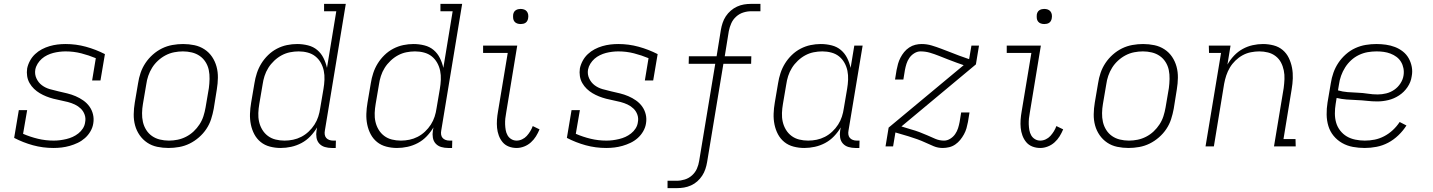

<svg xmlns="http://www.w3.org/2000/svg" viewBox="-20 -755 7390 990"><path d="M256 8Q201 8 150 -6Q99 -20 53 -44L77 -187H120L99 -65Q136 -49 175.5 -39.5Q215 -30 257 -30Q273 -30 289 -32Q305 -34 322 -38Q339 -42 354.5 -49Q370 -56 384 -67Q398 -78 407.5 -93Q417 -108 419 -125Q423 -145 416.5 -163.5Q410 -182 396.5 -195Q383 -208 366 -216Q349 -224 330 -229Q311 -234 292.5 -237.5Q274 -241 255 -246Q236 -251 218.5 -258Q201 -265 185 -274.5Q169 -284 155.5 -297Q142 -310 132.5 -326.5Q123 -343 120 -362.5Q117 -382 120 -402Q124 -422 134.5 -441.5Q145 -461 161 -476Q177 -491 196 -501Q215 -511 235.5 -517Q256 -523 276.5 -525.5Q297 -528 318 -528Q372 -528 423 -514Q474 -500 521 -476L498 -340H455L474 -455Q438 -470 399 -480Q360 -490 318 -490Q303 -490 286.5 -488Q270 -486 254.5 -482Q239 -478 223.5 -470.5Q208 -463 195.5 -452Q183 -441 174 -426.5Q165 -412 162 -396Q158 -372 168 -350.5Q178 -329 196 -315.5Q214 -302 236.5 -295.5Q259 -289 281.5 -284Q304 -279 326.5 -273.5Q349 -268 370 -259Q391 -250 409.5 -237Q428 -224 441 -206Q454 -188 459.5 -165.5Q465 -143 461 -119Q458 -98 446.5 -78Q435 -58 418 -43Q401 -28 381 -18.5Q361 -9 340 -3Q319 3 298 5.5Q277 8 256 8Z M849 8Q819 8 790.5 2Q762 -4 739 -19.5Q716 -35 700 -58Q684 -81 676.5 -108.5Q669 -136 669.5 -166Q670 -196 675 -226L692 -326Q696 -353 705 -379.5Q714 -406 730 -430Q746 -454 768 -473.5Q790 -493 815.5 -505.5Q841 -518 869 -523Q897 -528 924 -528Q954 -528 982.5 -522Q1011 -516 1034.5 -500.5Q1058 -485 1073.5 -462Q1089 -439 1096.5 -411.5Q1104 -384 1103.5 -354Q1103 -324 1098 -294L1082 -194Q1077 -167 1068.5 -140.5Q1060 -114 1044 -90Q1028 -66 1005.5 -46.5Q983 -27 957.5 -14.5Q932 -2 904 3Q876 8 849 8ZM851 -30Q873 -30 895.5 -34.5Q918 -39 939.5 -50Q961 -61 978.5 -77.5Q996 -94 1009 -114Q1022 -134 1029 -156Q1036 -178 1040 -201L1057 -301Q1060 -324 1060.5 -348Q1061 -372 1056.5 -394Q1052 -416 1040 -435Q1028 -454 1010 -466.5Q992 -479 969.5 -484.5Q947 -490 923 -490Q901 -490 878 -485.5Q855 -481 834 -470Q813 -459 795 -442.5Q777 -426 764.5 -406Q752 -386 744.5 -364Q737 -342 734 -319L717 -219Q713 -196 712.5 -172Q712 -148 717 -126Q722 -104 734 -85Q746 -66 764 -53.5Q782 -41 804.5 -35.5Q827 -30 851 -30Z M1427 8Q1399 8 1372 1Q1345 -6 1324.5 -22.5Q1304 -39 1291.5 -62.5Q1279 -86 1273.5 -113Q1268 -140 1269 -168.5Q1270 -197 1275 -226L1292 -326Q1296 -352 1304.5 -378Q1313 -404 1327.5 -427.5Q1342 -451 1362.5 -471Q1383 -491 1408 -504Q1433 -517 1459.5 -522.5Q1486 -528 1512 -528Q1541 -528 1568.5 -521Q1596 -514 1616 -497Q1636 -480 1648 -456Q1660 -432 1666 -405L1714 -697H1651V-735H1763L1655 -81Q1653 -71 1654.5 -61Q1656 -51 1662 -44Q1668 -37 1677.5 -33.5Q1687 -30 1698 -30H1712L1711 8H1691Q1672 8 1655 3Q1638 -2 1626.5 -14.5Q1615 -27 1612 -45Q1609 -63 1612 -81L1615 -98Q1601 -74 1580.5 -52.5Q1560 -31 1534.5 -17.5Q1509 -4 1481.5 2Q1454 8 1427 8ZM1447 -30Q1469 -30 1491 -34.5Q1513 -39 1533.5 -49.5Q1554 -60 1571.5 -76.5Q1589 -93 1601.5 -112.5Q1614 -132 1621 -153.5Q1628 -175 1631 -197L1648 -297Q1652 -320 1653 -344Q1654 -368 1649.5 -390Q1645 -412 1634 -431.5Q1623 -451 1606 -464.5Q1589 -478 1566.5 -484Q1544 -490 1520 -490Q1498 -490 1475.5 -485.5Q1453 -481 1432.5 -470Q1412 -459 1394 -442Q1376 -425 1363.5 -405Q1351 -385 1344 -363Q1337 -341 1334 -319L1317 -219Q1313 -196 1312 -172.5Q1311 -149 1316 -127Q1321 -105 1332.5 -86Q1344 -67 1361.5 -54Q1379 -41 1401 -35.5Q1423 -30 1447 -30Z M2027 8Q1999 8 1972 1Q1945 -6 1924.5 -22.5Q1904 -39 1891.5 -62.5Q1879 -86 1873.5 -113Q1868 -140 1869 -168.5Q1870 -197 1875 -226L1892 -326Q1896 -352 1904.5 -378Q1913 -404 1927.5 -427.5Q1942 -451 1962.5 -471Q1983 -491 2008 -504Q2033 -517 2059.5 -522.5Q2086 -528 2112 -528Q2141 -528 2168.5 -521Q2196 -514 2216 -497Q2236 -480 2248 -456Q2260 -432 2266 -405L2314 -697H2251V-735H2363L2255 -81Q2253 -71 2254.5 -61Q2256 -51 2262 -44Q2268 -37 2277.5 -33.5Q2287 -30 2298 -30H2312L2311 8H2291Q2272 8 2255 3Q2238 -2 2226.5 -14.5Q2215 -27 2212 -45Q2209 -63 2212 -81L2215 -98Q2201 -74 2180.5 -52.5Q2160 -31 2134.5 -17.5Q2109 -4 2081.5 2Q2054 8 2027 8ZM2047 -30Q2069 -30 2091 -34.5Q2113 -39 2133.5 -49.5Q2154 -60 2171.5 -76.5Q2189 -93 2201.5 -112.5Q2214 -132 2221 -153.5Q2228 -175 2231 -197L2248 -297Q2252 -320 2253 -344Q2254 -368 2249.5 -390Q2245 -412 2234 -431.5Q2223 -451 2206 -464.5Q2189 -478 2166.5 -484Q2144 -490 2120 -490Q2098 -490 2075.5 -485.5Q2053 -481 2032.5 -470Q2012 -459 1994 -442Q1976 -425 1963.5 -405Q1951 -385 1944 -363Q1937 -341 1934 -319L1917 -219Q1913 -196 1912 -172.5Q1911 -149 1916 -127Q1921 -105 1932.5 -86Q1944 -67 1961.5 -54Q1979 -41 2001 -35.5Q2023 -30 2047 -30Z M2644 8Q2622 8 2603 0.5Q2584 -7 2571.5 -22Q2559 -37 2552 -56Q2545 -75 2543 -95.5Q2541 -116 2542.5 -137.5Q2544 -159 2548 -181L2598 -482H2471V-520H2647L2590 -174Q2587 -159 2585.5 -144Q2584 -129 2584.5 -114Q2585 -99 2587.5 -84.5Q2590 -70 2597 -57.5Q2604 -45 2616.5 -37.5Q2629 -30 2644 -30Q2658 -30 2672 -36.5Q2686 -43 2696 -54Q2706 -65 2714 -78Q2722 -91 2727 -105L2762 -88Q2754 -69 2743.5 -52Q2733 -35 2717.5 -21Q2702 -7 2682.5 0.5Q2663 8 2644 8ZM2665 -631Q2655 -631 2646.5 -634Q2638 -637 2632.5 -644Q2627 -651 2626 -660.5Q2625 -670 2626 -680Q2627 -686 2630 -692Q2633 -698 2639 -702Q2645 -706 2651.5 -707.5Q2658 -709 2664 -709Q2674 -709 2682.5 -706Q2691 -703 2696.5 -696Q2702 -689 2703.5 -679.5Q2705 -670 2703 -660Q2702 -654 2699 -648Q2696 -642 2690.5 -638Q2685 -634 2678 -632.5Q2671 -631 2665 -631Z M3106 8Q3051 8 3000 -6Q2949 -20 2903 -44L2927 -187H2970L2949 -65Q2986 -49 3025.5 -39.5Q3065 -30 3107 -30Q3123 -30 3139 -32Q3155 -34 3172 -38Q3189 -42 3204.5 -49Q3220 -56 3234 -67Q3248 -78 3257.5 -93Q3267 -108 3269 -125Q3273 -145 3266.5 -163.5Q3260 -182 3246.5 -195Q3233 -208 3216 -216Q3199 -224 3180 -229Q3161 -234 3142.5 -237.5Q3124 -241 3105 -246Q3086 -251 3068.5 -258Q3051 -265 3035 -274.5Q3019 -284 3005.5 -297Q2992 -310 2982.5 -326.5Q2973 -343 2970 -362.5Q2967 -382 2970 -402Q2974 -422 2984.5 -441.5Q2995 -461 3011 -476Q3027 -491 3046 -501Q3065 -511 3085.5 -517Q3106 -523 3126.5 -525.5Q3147 -528 3168 -528Q3222 -528 3273 -514Q3324 -500 3371 -476L3348 -340H3305L3324 -455Q3288 -470 3249 -480Q3210 -490 3168 -490Q3153 -490 3136.5 -488Q3120 -486 3104.5 -482Q3089 -478 3073.5 -470.5Q3058 -463 3045.5 -452Q3033 -441 3024 -426.5Q3015 -412 3012 -396Q3008 -372 3018 -350.5Q3028 -329 3046 -315.5Q3064 -302 3086.5 -295.5Q3109 -289 3131.5 -284Q3154 -279 3176.5 -273.5Q3199 -268 3220 -259Q3241 -250 3259.5 -237Q3278 -224 3291 -206Q3304 -188 3309.5 -165.5Q3315 -143 3311 -119Q3308 -98 3296.5 -78Q3285 -58 3268 -43Q3251 -28 3231 -18.5Q3211 -9 3190 -3Q3169 3 3148 5.5Q3127 8 3106 8Z M3422 215V177H3470Q3490 177 3511 170.5Q3532 164 3548.5 149Q3565 134 3573.5 114.5Q3582 95 3585 75L3668 -426H3531L3532 -465H3675L3697 -601Q3700 -619 3706 -637Q3712 -655 3722.5 -671Q3733 -687 3748 -700Q3763 -713 3780.5 -721Q3798 -729 3816 -732Q3834 -735 3852 -735H3901V-697H3853Q3833 -697 3812.5 -690.5Q3792 -684 3775.5 -669Q3759 -654 3750.5 -634.5Q3742 -615 3738 -595L3717 -465H3854L3853 -426H3710L3626 81Q3623 99 3617 117Q3611 135 3600.5 151Q3590 167 3575.5 180Q3561 193 3543 201Q3525 209 3507 212Q3489 215 3471 215Z M4127 8Q4099 8 4072 1Q4045 -6 4024.5 -22.5Q4004 -39 3991.5 -62.5Q3979 -86 3973.5 -113Q3968 -140 3969 -168.5Q3970 -197 3975 -226L3992 -326Q3996 -352 4004.5 -378Q4013 -404 4027.5 -427.5Q4042 -451 4062.5 -471Q4083 -491 4108 -504Q4133 -517 4159.5 -522.5Q4186 -528 4212 -528Q4241 -528 4268.5 -521Q4296 -514 4316 -497Q4336 -480 4348 -456Q4360 -432 4366 -405L4385 -520H4428L4355 -81Q4353 -71 4354.5 -61Q4356 -51 4362 -44Q4368 -37 4377.5 -33.5Q4387 -30 4398 -30H4412L4411 8H4391Q4372 8 4355 3Q4338 -2 4326.5 -14.5Q4315 -27 4312 -45Q4309 -63 4312 -81L4315 -98Q4301 -74 4280.5 -52.5Q4260 -31 4234.5 -17.5Q4209 -4 4181.5 2Q4154 8 4127 8ZM4147 -30Q4169 -30 4191 -34.5Q4213 -39 4233.5 -49.5Q4254 -60 4271.5 -76.5Q4289 -93 4301.5 -112.5Q4314 -132 4321 -153.5Q4328 -175 4331 -197L4348 -297Q4352 -320 4353 -344Q4354 -368 4349.5 -390Q4345 -412 4334 -431.5Q4323 -451 4306 -464.5Q4289 -478 4266.5 -484Q4244 -490 4220 -490Q4198 -490 4175.5 -485.5Q4153 -481 4132.5 -470Q4112 -459 4094 -442Q4076 -425 4063.5 -405Q4051 -385 4044 -363Q4037 -341 4034 -319L4017 -219Q4013 -196 4012 -172.5Q4011 -149 4016 -127Q4021 -105 4032.5 -86Q4044 -67 4061.5 -54Q4079 -41 4101 -35.5Q4123 -30 4147 -30Z M4841 8Q4816 8 4794.5 -1Q4773 -10 4752.5 -19.5Q4732 -29 4710 -37Q4688 -45 4665 -52L4597 -72L4585 0H4546L4562 -97L4949 -419L4912 -432Q4890 -440 4867 -449Q4844 -458 4821.5 -467Q4799 -476 4775.5 -483Q4752 -490 4726 -490Q4710 -490 4694.5 -480.5Q4679 -471 4669 -456.5Q4659 -442 4654 -426Q4649 -410 4646 -394L4638 -345H4595L4603 -394Q4606 -410 4610.5 -426Q4615 -442 4623 -457.5Q4631 -473 4642 -486.5Q4653 -500 4668 -510Q4683 -520 4699.5 -524Q4716 -528 4732 -528Q4759 -528 4784 -520.5Q4809 -513 4832.5 -504Q4856 -495 4879.5 -486Q4903 -477 4926 -468L4977 -450L4989 -520H5028L5012 -423L4628 -103L4677 -88Q4699 -82 4720.5 -74Q4742 -66 4762 -57Q4782 -48 4803 -39Q4824 -30 4848 -30Q4864 -30 4879.5 -39.5Q4895 -49 4905 -63.5Q4915 -78 4920 -94Q4925 -110 4928 -126L4936 -175H4979L4971 -126Q4968 -110 4963.5 -94Q4959 -78 4950.5 -62.5Q4942 -47 4931 -33.5Q4920 -20 4905.5 -10Q4891 0 4874 4Q4857 8 4841 8Z M5344 8Q5322 8 5303 0.5Q5284 -7 5271.5 -22Q5259 -37 5252 -56Q5245 -75 5243 -95.5Q5241 -116 5242.5 -137.5Q5244 -159 5248 -181L5298 -482H5171V-520H5347L5290 -174Q5287 -159 5285.5 -144Q5284 -129 5284.5 -114Q5285 -99 5287.5 -84.5Q5290 -70 5297 -57.5Q5304 -45 5316.5 -37.5Q5329 -30 5344 -30Q5358 -30 5372 -36.5Q5386 -43 5396 -54Q5406 -65 5414 -78Q5422 -91 5427 -105L5462 -88Q5454 -69 5443.5 -52Q5433 -35 5417.5 -21Q5402 -7 5382.5 0.5Q5363 8 5344 8ZM5365 -631Q5355 -631 5346.5 -634Q5338 -637 5332.5 -644Q5327 -651 5326 -660.5Q5325 -670 5326 -680Q5327 -686 5330 -692Q5333 -698 5339 -702Q5345 -706 5351.5 -707.5Q5358 -709 5364 -709Q5374 -709 5382.5 -706Q5391 -703 5396.5 -696Q5402 -689 5403.5 -679.5Q5405 -670 5403 -660Q5402 -654 5399 -648Q5396 -642 5390.5 -638Q5385 -634 5378 -632.5Q5371 -631 5365 -631Z M5799 8Q5769 8 5740.5 2Q5712 -4 5689 -19.5Q5666 -35 5650 -58Q5634 -81 5626.5 -108.5Q5619 -136 5619.5 -166Q5620 -196 5625 -226L5642 -326Q5646 -353 5655 -379.5Q5664 -406 5680 -430Q5696 -454 5718 -473.5Q5740 -493 5765.5 -505.5Q5791 -518 5819 -523Q5847 -528 5874 -528Q5904 -528 5932.5 -522Q5961 -516 5984.5 -500.5Q6008 -485 6023.5 -462Q6039 -439 6046.5 -411.5Q6054 -384 6053.5 -354Q6053 -324 6048 -294L6032 -194Q6027 -167 6018.5 -140.5Q6010 -114 5994 -90Q5978 -66 5955.5 -46.5Q5933 -27 5907.5 -14.5Q5882 -2 5854 3Q5826 8 5799 8ZM5801 -30Q5823 -30 5845.5 -34.5Q5868 -39 5889.5 -50Q5911 -61 5928.5 -77.5Q5946 -94 5959 -114Q5972 -134 5979 -156Q5986 -178 5990 -201L6007 -301Q6010 -324 6010.5 -348Q6011 -372 6006.5 -394Q6002 -416 5990 -435Q5978 -454 5960 -466.5Q5942 -479 5919.5 -484.5Q5897 -490 5873 -490Q5851 -490 5828 -485.5Q5805 -481 5784 -470Q5763 -459 5745 -442.5Q5727 -426 5714.5 -406Q5702 -386 5694.5 -364Q5687 -342 5684 -319L5667 -219Q5663 -196 5662.5 -172Q5662 -148 5667 -126Q5672 -104 5684 -85Q5696 -66 5714 -53.5Q5732 -41 5754.5 -35.5Q5777 -30 5801 -30Z M6196 0 6276 -482H6214L6213 -520H6325L6309 -422Q6323 -447 6343 -468Q6363 -489 6387.5 -502.5Q6412 -516 6439 -522Q6466 -528 6492 -528Q6520 -528 6547 -521Q6574 -514 6594 -497Q6614 -480 6625.5 -456Q6637 -432 6642 -405.5Q6647 -379 6646 -351Q6645 -323 6640 -294L6598 -38H6660L6661 0H6549L6599 -301Q6602 -324 6603 -347Q6604 -370 6599.5 -392Q6595 -414 6585 -433Q6575 -452 6557.5 -465.5Q6540 -479 6518 -484.5Q6496 -490 6473 -490Q6452 -490 6429.5 -485.5Q6407 -481 6387 -470Q6367 -459 6350 -442.5Q6333 -426 6321.5 -406.5Q6310 -387 6303 -366Q6296 -345 6292 -323L6239 0Z M7017 8Q6986 8 6956 2.5Q6926 -3 6900.5 -17.5Q6875 -32 6856.5 -54.5Q6838 -77 6829.5 -105Q6821 -133 6820.5 -164Q6820 -195 6825 -226L6842 -326Q6846 -353 6855.5 -380Q6865 -407 6881 -431Q6897 -455 6919.5 -475Q6942 -495 6968.5 -507Q6995 -519 7022.5 -523.5Q7050 -528 7077 -528Q7102 -528 7126.5 -524.5Q7151 -521 7173 -512.5Q7195 -504 7213.5 -489.5Q7232 -475 7243.5 -454.5Q7255 -434 7259.5 -410Q7264 -386 7259 -361Q7255 -332 7237.5 -306Q7220 -280 7194 -263Q7168 -246 7139 -239Q7110 -232 7082 -232Q7055 -232 7029 -235Q7003 -238 6976 -239Q6949 -240 6923 -242Q6897 -244 6872 -250L6867 -219Q6863 -195 6863 -170Q6863 -145 6869.5 -122.5Q6876 -100 6890.5 -81.5Q6905 -63 6924.5 -51.5Q6944 -40 6968.5 -35Q6993 -30 7017 -30Q7043 -30 7068 -35Q7093 -40 7117 -52.5Q7141 -65 7161.5 -84Q7182 -103 7197 -126L7232 -108Q7215 -81 7190.5 -57.5Q7166 -34 7137.5 -19Q7109 -4 7078 2Q7047 8 7017 8ZM7084 -268Q7106 -268 7128 -273.5Q7150 -279 7169 -292Q7188 -305 7201 -325Q7214 -345 7217 -366Q7220 -385 7216.5 -403Q7213 -421 7204 -436Q7195 -451 7181 -461.5Q7167 -472 7150 -478.5Q7133 -485 7115 -487.5Q7097 -490 7078 -490Q7055 -490 7032 -486Q7009 -482 6987 -471.5Q6965 -461 6947 -444.5Q6929 -428 6916 -407.5Q6903 -387 6895 -364.5Q6887 -342 6884 -319L6879 -289Q6903 -282 6929 -280Q6955 -278 6981 -277Q7007 -276 7032.5 -272Q7058 -268 7084 -268Z"/></svg>

Font: Iosevka Etoile Extralight
Style: Italic
Weight: 200
Italic angle: -9°
Designer: Belleve Invis
Foundry: Belleve Invis
Version: Version 22.1.2; ttfautohint (v1.8.4)